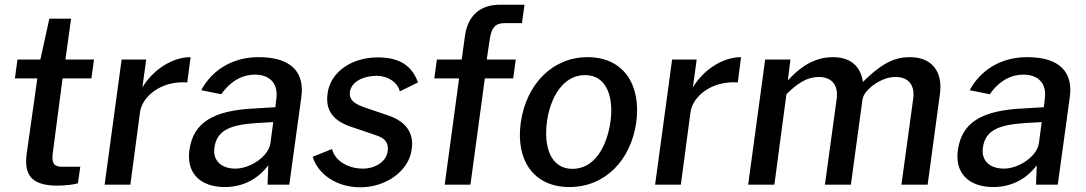

<svg xmlns="http://www.w3.org/2000/svg" viewBox="-20 -782 4597 813"><path d="M378 -530H257L281 -703H189L151 -530H54L43 -450H138L93 -131C82 -46 108 4 223 4C259 4 296 -1 310 -6L320 -76H242C213 -76 196 -86 204 -138L245 -450H367Z M532 0 573 -308C582 -372 660 -441 773 -433L787 -540C707 -540 626 -484 583 -412L599 -530H495L423 0Z M931 10C1005 10 1069 -20 1116 -82L1113 0H1205L1256 -371C1270 -474 1216 -540 1075 -540C963 -540 877 -484 832 -400L917 -383C958 -441 1008 -466 1059 -466C1125 -466 1159 -426 1150 -363L1146 -328L1062 -323C882 -315 798 -263 782 -146C768 -47 831 10 931 10ZM977 -68C918 -68 880 -101 888 -157C898 -234 962 -254 1067 -261L1137 -265L1125 -175C1117 -120 1040 -68 977 -68Z M1506 11C1616 11 1711 -59 1723 -148C1733 -210 1708 -266 1621 -294L1533 -324C1485 -340 1456 -356 1462 -395C1470 -438 1521 -461 1575 -461C1621 -461 1663 -435 1673 -395L1750 -433C1727 -496 1681 -539 1580 -539C1464 -539 1378 -473 1367 -386C1355 -300 1408 -262 1482 -240L1573 -209C1610 -197 1628 -177 1621 -138C1614 -97 1568 -68 1517 -68C1450 -68 1397 -104 1386 -151L1304 -118C1325 -48 1401 11 1506 11Z M2041 -530 2054 -617C2061 -663 2076 -684 2116 -684H2190L2201 -762H2097C2011 -762 1961 -714 1949 -631L1935 -530H1830L1819 -450H1924L1863 0H1972L2033 -450H2153L2164 -530Z M2391 10C2542 10 2651 -103 2674 -263C2696 -425 2619 -540 2468 -540C2321 -540 2208 -427 2185 -262C2163 -102 2241 10 2391 10ZM2404 -67C2310 -67 2282 -163 2296 -267C2310 -369 2364 -464 2457 -464C2550 -464 2579 -370 2565 -267C2550 -162 2498 -67 2404 -67Z M2863 0 2904 -308C2913 -372 2991 -441 3104 -433L3118 -540C3038 -540 2957 -484 2914 -412L2930 -530H2826L2754 0Z M3259 0 3310 -383C3357 -430 3398 -456 3447 -456C3502 -456 3530 -422 3523 -365L3473 0H3583L3632 -360C3634 -371 3637 -378 3645 -390C3670 -422 3720 -456 3772 -456C3827 -456 3854 -422 3847 -365L3797 0H3908L3960 -384C3973 -480 3925 -540 3833 -540C3776 -540 3721 -522 3634 -435C3625 -497 3586 -540 3507 -540C3446 -540 3382 -515 3316 -441L3327 -530H3220L3148 0Z M4185 10C4259 10 4323 -20 4370 -82L4367 0H4459L4510 -371C4524 -474 4470 -540 4329 -540C4217 -540 4131 -484 4086 -400L4171 -383C4212 -441 4262 -466 4313 -466C4379 -466 4413 -426 4404 -363L4400 -328L4316 -323C4136 -315 4052 -263 4036 -146C4022 -47 4085 10 4185 10ZM4231 -68C4172 -68 4134 -101 4142 -157C4152 -234 4216 -254 4321 -261L4391 -265L4379 -175C4371 -120 4294 -68 4231 -68Z"/></svg>

Font: Cheyenne Sans Medium
Style: Italic
Weight: 500
Italic angle: -8.13011°
Designer: The Public Sans project authors (U.S. Web Design System), Libre Franklin designed by Pablo Impallari and Rodrigo Fuenzal
Foundry: The Cheyenne Sans Project Authors
Version: Version 2.007